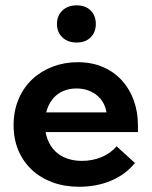

<svg xmlns="http://www.w3.org/2000/svg" viewBox="-20 -700 574 727"><path d="M279.8 7.2Q346 7.2 400.6 -15.9Q455.3 -39 491 -82.8L421.5 -146Q398.8 -119.3 364.1 -105Q329.5 -90.8 289.8 -90.8Q258.8 -90.8 232.6 -100.4Q206.5 -110 188.4 -128.1Q170.3 -146.3 160.1 -172.3Q150 -198.3 150 -231.8Q150 -262.8 158.8 -287.4Q167.5 -312 182.9 -329.2Q198.3 -346.5 220.4 -355.7Q242.5 -365 269 -365Q295.8 -365 317 -356.5Q338.2 -348 353.4 -333.4Q368.5 -318.7 376.5 -299Q384.5 -279.3 384.5 -257.3V-221.8L459.3 -274.5H102.8V-200H502.3V-225.7Q502.3 -275.8 486.8 -319.1Q471.3 -362.5 442 -395Q412.8 -427.5 370.3 -446Q327.8 -464.5 273.8 -464.5Q223.8 -464.5 179.5 -447.6Q135.2 -430.8 102.2 -399.9Q69.2 -369 50.4 -324.6Q31.5 -280.3 31.5 -225.3Q31.5 -173 49.7 -130.3Q68 -87.5 100.7 -56.9Q133.5 -26.3 179.1 -9.5Q224.8 7.2 279.8 7.2ZM270.3 -539Q303.8 -539 323.3 -558.5Q342.8 -578 342.8 -609.3Q342.8 -640.6 323.3 -660.2Q303.8 -679.8 270.3 -679.8Q236.7 -679.8 216.2 -660.2Q195.7 -640.6 195.7 -609.3Q195.7 -578 216.2 -558.5Q236.7 -539 270.3 -539Z"/></svg>

Font: Tilda Sans VF
Style: Regular
Weight: 400
Designer: ParaType Ltd
Foundry: ParaType Ltd
Version: Version 1.010